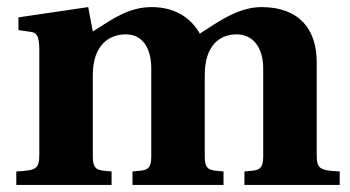

<svg xmlns="http://www.w3.org/2000/svg" viewBox="-20 -522 988 542"><path d="M26 0H295V-38L274 -40C253 -42 242 -47 242 -80V-310C242 -397 290 -425 335 -425C384 -425 407 -384 407 -329V-80C407 -47 396 -42 375 -40L354 -38V0H611V-38L590 -40C569 -42 558 -47 558 -80V-310C558 -397 603 -425 648 -425C697 -425 723 -384 723 -329V-80C723 -47 712 -42 691 -40L670 -38V0H939V-38C882 -41 874 -45 874 -87V-347C874 -440 824 -502 718 -502C649 -502 587 -454 544 -427C524 -463 483 -502 408 -502C343 -502 297 -468 242 -433L229 -502L32 -473V-437L67 -432C83 -430 91 -421 91 -381V-87C91 -45 83 -41 26 -38Z"/></svg>

Font: Heuristica
Style: Bold
Weight: 700
Version: Version 1.0.1